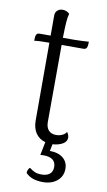

<svg xmlns="http://www.w3.org/2000/svg" viewBox="-93 -683 519 927"><g transform="rotate(10 166.5 -219.0)"><path d="M161 -427 160 -91Q160 -65 173 -50.5Q186 -36 210 -36Q226 -36 240 -42.5Q254 -49 260 -60Q270 -46 270 -33Q270 -14 250.5 -2.5Q231 9 201 11L194 45Q235 45 259 64.5Q283 84 283 117Q283 154 256 176.5Q229 199 186 199Q130 199 102 169V167Q102 160 105.5 152.5Q109 145 114 142Q127 152 139.5 158Q152 164 175 164Q199 164 213.5 152.5Q228 141 228 118Q228 71 167 71L152 72L165 7Q135 -1 118 -25.5Q101 -50 101 -88V-469H87Q46 -469 27 -466L28 -485Q29 -494 33.5 -499Q38 -504 46 -504H101V-602Q101 -618 111 -627.5Q121 -637 137 -637Q157 -637 171 -623Q166 -608 164 -581Q162 -554 161 -504H217Q231 -504 252.5 -505Q274 -506 288 -507L287 -488Q286 -479 281.5 -474Q277 -469 270 -469H161Z"/></g></svg>

Font: Arima Madurai Light
Style: Regular
Weight: 300
Designer: Joana Correia and Natanael Gama
Foundry: NDISCOVER
Version: Version 1.019